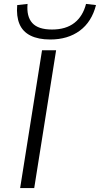

<svg xmlns="http://www.w3.org/2000/svg" viewBox="-20 -962 511 982"><path d="M83 0 195 -705H267L155 0ZM237 -760Q176 -760 136 -780Q96 -800 79.5 -839.5Q63 -879 68 -936L121 -942Q115 -878 145 -844.5Q175 -811 246 -811Q317 -811 360.5 -845Q404 -879 420 -942L471 -936Q449 -850 388 -805Q327 -760 237 -760Z"/></svg>

Font: Nunito Sans 10pt Expanded Light
Style: Italic
Weight: 300
Width: 7
Italic angle: -9°
Designer: Vernon Adams
Foundry: Vernon Adams
Version: Version 3.101;gftools[0.9.27]